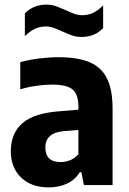

<svg xmlns="http://www.w3.org/2000/svg" viewBox="-20 -804 560 834"><path d="M192 10Q116 10 71.5 -33Q27 -76 27 -147.5Q27 -225 77.5 -269Q128 -313 241.5 -321L320.5 -327.5V-340.5Q320.5 -395 294.8 -415.8Q269 -436.5 206.5 -436.5Q176.5 -436.5 139.5 -431.5Q102.5 -426.5 68 -416V-534Q105.5 -544.5 150.2 -550Q195 -555.5 234.5 -555.5Q315.5 -555.5 367.2 -534.5Q419 -513.5 444 -464.8Q469 -416 469 -332V0H344.5L333.5 -56H326.5Q304.5 -21 269.2 -5.5Q234 10 192 10ZM177 -163.5Q177 -100 243.5 -100Q263 -100 283.2 -107.5Q303.5 -115 320.5 -134V-239.5L258 -234.5Q177 -227.5 177 -163.5ZM334 -643.5Q310.5 -643.5 289.8 -651.2Q269 -659 249.5 -668Q231.5 -676 214.5 -682.5Q197.5 -689 180 -689Q153 -689 131.5 -678.8Q110 -668.5 88 -647V-745.5Q124.5 -784 182 -784Q205.5 -784 226.2 -776Q247 -768 266.5 -759.5Q284.5 -751 301.5 -744.5Q318.5 -738 336 -738Q363 -738 384.5 -748.2Q406 -758.5 428 -780.5V-682Q391.5 -643.5 334 -643.5Z"/></svg>

Font: Encode Sans SemiCondensed SemiCondensed
Style: Bold
Weight: 700
Width: 4
Designer: Multiple Designers
Foundry: Impallari Type
Version: Version 3.000; ttfautohint (v1.8.3) -l 8 -r 50 -G 200 -x 14 